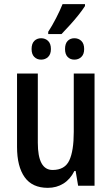

<svg xmlns="http://www.w3.org/2000/svg" viewBox="-20 -894 540 924"><path d="M435 -540V0H356L344 -71H338Q318 -31 285 -10.5Q252 10 210 10Q135 10 98.5 -41.5Q62 -93 62 -187V-540H162V-207Q162 -76 233 -76Q292 -76 313.5 -122Q335 -168 335 -259V-540ZM212 -730V-741Q231 -770 250 -807Q269 -844 281 -874H389V-865Q377 -846 357.5 -821.5Q338 -797 316 -773Q294 -749 276 -730ZM178 -607Q158 -607 145 -620Q132 -633 132 -658Q132 -684 145 -697Q158 -710 178 -710Q198 -710 211.5 -697Q225 -684 225 -658Q225 -633 211.5 -620Q198 -607 178 -607ZM338 -607Q318 -607 305.5 -620Q293 -633 293 -658Q293 -684 305.5 -697Q318 -710 338 -710Q358 -710 371.5 -697Q385 -684 385 -658Q385 -633 371.5 -620Q358 -607 338 -607Z"/></svg>

Font: Avrile Sans Condensed Medium
Style: Regular
Weight: 500
Width: 3
Designer: Monotype Design Team
Foundry: Monotype Imaging Inc.
Version: Version 2.001;September 10, 2019;FontCreator 11.5.0.2425 64-